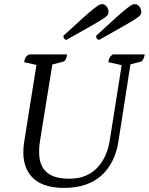

<svg xmlns="http://www.w3.org/2000/svg" viewBox="-20 -907 728 939"><path d="M293 12Q181 12 131.5 -46.5Q82 -105 98 -211L160 -601L173 -586L98 -603Q100 -617 105 -625.5Q110 -634 121 -641H308Q306 -625 301 -616Q296 -607 288 -605L218 -587L238 -604L176 -220Q169 -176 172.5 -141Q176 -106 192.5 -82Q209 -58 240 -45.5Q271 -33 319 -33Q364 -33 398.5 -47.5Q433 -62 457 -88Q481 -114 496 -148Q511 -182 517 -222L578 -607L581 -587L510 -603Q512 -618 516.5 -626Q521 -634 532 -641H688Q685 -626 680 -616.5Q675 -607 667 -605L609 -590L621 -612L559 -214Q551 -163 530.5 -121.5Q510 -80 477.5 -50Q445 -20 399 -4Q353 12 293 12ZM305 -712Q300 -712 295 -717Q290 -722 290 -732Q351 -788 386 -819.5Q421 -851 439 -865Q457 -879 465 -883Q473 -887 480 -887Q488 -887 495 -881.5Q502 -876 506.5 -867.5Q511 -859 511 -849Q511 -842 507 -835Q503 -828 484.5 -815.5Q466 -803 423.5 -779Q381 -755 305 -712ZM465 -712Q460 -712 455 -717Q450 -722 450 -732Q511 -788 546 -819.5Q581 -851 599 -865Q617 -879 625 -883Q633 -887 640 -887Q648 -887 655 -881.5Q662 -876 666.5 -867.5Q671 -859 671 -849Q671 -842 667 -835Q663 -828 644.5 -815.5Q626 -803 583.5 -779Q541 -755 465 -712Z"/></svg>

Font: Petrona
Style: Italic
Weight: 400
Italic angle: -9°
Designer: Ringo R. Seeber
Foundry: Ringo R. Seeber
Version: Version 2.001; ttfautohint (v1.8.3)